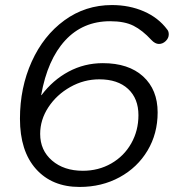

<svg xmlns="http://www.w3.org/2000/svg" viewBox="-20 -730 690 760"><path d="M59 -260Q59 -383 105.5 -486Q152 -589 235 -649.5Q318 -710 423 -710Q492 -710 549.5 -685Q607 -660 642 -613Q648 -606 648 -594Q648 -579 636 -567.5Q624 -556 609 -556Q594 -556 579 -572Q544 -610 508.5 -628Q473 -646 416 -646Q308 -646 238 -570Q168 -494 143 -354L144 -353Q189 -413 251.5 -446.5Q314 -480 387 -480Q489 -480 546.5 -427.5Q604 -375 604 -285Q604 -201 564 -134Q524 -67 453.5 -28.5Q383 10 295 10Q186 10 122.5 -61Q59 -132 59 -260ZM528 -274Q528 -340 487 -378Q446 -416 373 -416Q312 -416 258 -385.5Q204 -355 171.5 -305.5Q139 -256 139 -200Q139 -135 186 -94.5Q233 -54 308 -54Q370 -54 420.5 -83Q471 -112 499.5 -162.5Q528 -213 528 -274Z"/></svg>

Font: Kodchasan
Style: Italic
Weight: 400
Italic angle: -10°
Version: Version 1.000; ttfautohint (v1.6)